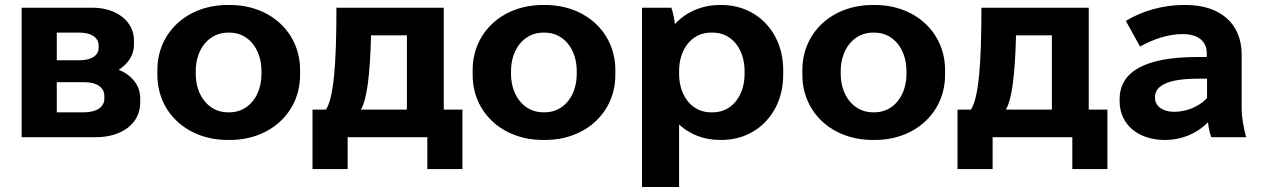

<svg xmlns="http://www.w3.org/2000/svg" viewBox="-20 -551 5073 771"><path d="M67 0H365C470 0 543 -56 543 -138V-157C543 -207 511 -248 457 -271C496 -296 518 -331 518 -371V-389C518 -465 448 -520 352 -520H67ZM208 -309V-420H300C346 -420 376 -400 376 -369V-359C376 -328 347 -309 299 -309ZM208 -100V-221H319C368 -221 399 -200 399 -166V-154C399 -121 367 -100 318 -100Z M894 11H903C1066 11 1185 -100 1185 -250V-270C1185 -420 1066 -531 903 -531H894C731 -531 612 -420 612 -270V-250C612 -100 731 11 894 11ZM895 -100C821 -100 766 -164 766 -255V-265C766 -356 821 -420 895 -420H902C976 -420 1030 -356 1030 -265V-255C1030 -164 976 -100 902 -100Z M1235 128H1376V0H1696V128H1837V-111H1762V-520H1331C1331 -291 1320 -159 1289 -111H1235ZM1429 -111C1453 -149 1466 -249 1470 -409H1614V-111Z M2160 11H2169C2332 11 2451 -100 2451 -250V-270C2451 -420 2332 -531 2169 -531H2160C1997 -531 1878 -420 1878 -270V-250C1878 -100 1997 11 2160 11ZM2161 -100C2087 -100 2032 -164 2032 -255V-265C2032 -356 2087 -420 2161 -420H2168C2242 -420 2296 -356 2296 -265V-255C2296 -164 2242 -100 2168 -100Z M2558 200H2707V-51C2749 -12 2806 11 2871 11H2877C3020 11 3125 -99 3125 -250V-270C3125 -421 3020 -531 2877 -531H2871C2798 -531 2734 -502 2690 -454C2688 -475 2682 -503 2676 -520H2558ZM2834 -100C2760 -100 2707 -164 2707 -255V-265C2707 -356 2760 -420 2834 -420H2843C2917 -420 2970 -356 2970 -265V-255C2970 -164 2917 -100 2843 -100Z M3484 11H3493C3656 11 3775 -100 3775 -250V-270C3775 -420 3656 -531 3493 -531H3484C3321 -531 3202 -420 3202 -270V-250C3202 -100 3321 11 3484 11ZM3485 -100C3411 -100 3356 -164 3356 -255V-265C3356 -356 3411 -420 3485 -420H3492C3566 -420 3620 -356 3620 -265V-255C3620 -164 3566 -100 3492 -100Z M3825 128H3966V0H4286V128H4427V-111H4352V-520H3921C3921 -291 3910 -159 3879 -111H3825ZM4019 -111C4043 -149 4056 -249 4060 -409H4204V-111Z M4657 11C4731 11 4791 -19 4831 -60C4833 -37 4838 -16 4844 0H4984C4974 -39 4966 -77 4966 -119V-332C4966 -457 4879 -531 4742 -531H4733C4649 -531 4564 -506 4501 -467L4558 -364C4613 -395 4674 -414 4726 -414H4730C4794 -414 4826 -383 4826 -337V-322H4787C4580 -322 4476 -264 4476 -153V-144C4476 -51 4551 11 4657 11ZM4695 -102C4649 -102 4618 -125 4618 -158V-161C4618 -209 4674 -235 4791 -235H4827V-157C4794 -122 4744 -102 4695 -102Z"/></svg>

Font: Fixel Display Bold
Style: Bold
Weight: 700
Designer: AlfaBravo + MacPaw
Foundry: Kyrylo Tkachov, Marchela Mozhyna, Serhii Makarenko, Maria Weinstein, Zakhar Kryvoshyya
Version: Version 1.211